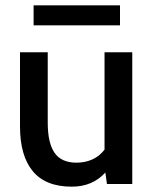

<svg xmlns="http://www.w3.org/2000/svg" viewBox="-20 -690 576 720"><path d="M476 -494V0H381L375 -43Q327 10 249 10Q151 10 103 -48Q55 -106 55 -216V-494H159V-230Q159 -154 184.5 -117Q210 -80 267 -80Q300 -80 327 -92.5Q354 -105 372 -129V-494ZM106 -670H430V-595H106Z"/></svg>

Font: Cabin Medium
Style: Regular
Weight: 500
Designer: Pablo Impallari
Foundry: Pablo Impallari. http://www.impallari.com Igino Marini. http://www.ikern.com
Version: Version 2.200